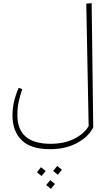

<svg xmlns="http://www.w3.org/2000/svg" viewBox="-20 -758 699 1215"><path d="M570 48Q539 109 466.5 147.5Q394 186 297 186Q174 186 116.5 128.5Q59 71 59 -27Q59 -74 69 -116Q79 -158 98 -202L121 -194Q106 -151 98 -113Q90 -75 90 -30Q90 152 300 152Q386 152 449 120.5Q512 89 541 40L526 -735L560 -738ZM316 324 342 292 372 316 346 348ZM214 332 239 300 269 324 243 356ZM272 413 298 382 328 406 302 437Z"/></svg>

Font: FiraGO UltraLight
Style: Italic
Weight: 200
Italic angle: -8°
Designer: bBox Type GmbH
Foundry: bBox Type GmbH
Version: Version 1.001